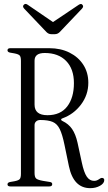

<svg xmlns="http://www.w3.org/2000/svg" viewBox="-20 -971 563 1000"><path d="M450 9Q363 9 339 -105L316 -216Q305 -270 291.5 -298Q278 -326 254.5 -336Q231 -346 190 -346Q176 -346 168 -338.5Q160 -331 160 -320V-70Q160 -49 168 -41.5Q176 -34 204 -29L241 -23Q252 -21 252 -12Q252 0 237 0H34Q19 0 19 -11Q19 -20 32 -23L55 -27Q76 -31 82.5 -38Q89 -45 89 -66V-654Q89 -675 82.5 -682Q76 -689 55 -693L32 -697Q19 -700 19 -709Q19 -720 34 -720H237Q296 -720 342 -697Q388 -674 414 -633.5Q440 -593 440 -540Q440 -477 402 -426.5Q364 -376 306 -355Q299 -353 298.5 -348.5Q298 -344 305 -341Q337 -326 355.5 -299Q374 -272 384 -227L406 -125Q417 -73 432 -51Q447 -29 470 -29Q478 -29 484.5 -31.5Q491 -34 501 -41Q509 -46 516 -43.5Q523 -41 523 -33Q523 -16 501 -3.5Q479 9 450 9ZM227 -371Q295 -371 330 -416.5Q365 -462 365 -538Q365 -612 324.5 -653.5Q284 -695 213 -695Q160 -695 160 -655V-426Q160 -371 227 -371ZM247 -793Q233 -793 222 -804L106 -926Q96 -937 103 -945Q111 -955 123 -947L256 -856L390 -946Q404 -955 410 -945Q417 -937 407 -926L291 -804Q280 -793 266 -793Z"/></svg>

Font: Instrument Serif
Style: Regular
Weight: 400
Designer: Rodrigo Fuenzalida
Foundry: fragTYPE
Version: Version 1.000; ttfautohint (v1.8.4.7-5d5b);gftools[0.9.27]